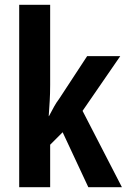

<svg xmlns="http://www.w3.org/2000/svg" viewBox="-20 -780 528 800"><path d="M189 -426V-760H60V0H189V-177L241 -229L348 0H488L324 -318L481 -546H343L227 -369C209 -345 203 -331 184 -296H183C186 -343 189 -375 189 -426Z"/></svg>

Font: Noto Sans Gurmukhi ExtraCondensed
Style: Bold
Weight: 700
Width: 2
Designer: Jelle Bosma - Monotype Design Team
Foundry: Monotype Imaging Inc.
Version: Version 2.004